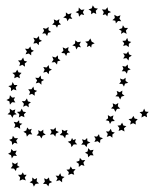

<svg xmlns="http://www.w3.org/2000/svg" viewBox="-20 -583 573 714"><path d="M533 -167 525 -159 527 -147 517 -152 506 -146 508 -158 499 -166 511 -168 516 -179 521 -168ZM492 -140 484 -131 485 -120 475 -125 464 -120 467 -132 458 -140 470 -142 476 -152 481 -142ZM450 -114 441 -106 443 -94 432 -100 421 -96 424 -107 417 -116 428 -117 434 -127 439 -116ZM407 -90 398 -83V-71L389 -78L377 -74L381 -85L374 -94H385L392 -104L396 -93ZM363 -69 353 -63 352 -51 343 -58 331 -55 336 -66 330 -76 341 -75 348 -84 351 -73ZM316 -53 305 -48 302 -36 294 -45H282L289 -54L285 -65L296 -62L304 -70L305 -58ZM267 -46H254L246 -36L243 -48L232 -56L243 -59L248 -70L252 -62L262 -66L259 -55ZM222 -69 214 -79 202 -81 211 -90 210 -101 220 -96 231 -100 228 -90 236 -84 225 -81ZM199 -92 188 -86 186 -75 178 -84 166 -82 172 -92 167 -103 179 -101 187 -109 188 -97ZM150 -82 139 -79 134 -68 128 -78 116 -79 124 -88 122 -99 132 -94 141 -101V-89ZM100 -83 88 -84 80 -75 77 -87 67 -93 78 -98 81 -109 88 -101 98 -104 94 -93ZM55 -104 44 -111 33 -107 37 -119 31 -130 43 -128 51 -136 52 -125 63 -123 54 -116ZM26 -145 20 -156 8 -158 17 -166 16 -179 26 -172 37 -176 34 -165 42 -158 31 -156ZM17 -194 15 -206 4 -211 15 -217 17 -229 25 -220 36 -221 31 -212 37 -202 25 -203ZM21 -244V-256L11 -263L23 -266L27 -278L33 -267H45L38 -258L41 -247L30 -251ZM33 -292 35 -304 26 -312 38 -314 44 -324 49 -314 60 -312 52 -303 54 -292 44 -297ZM52 -337 55 -349 47 -358 59 -359 66 -369 70 -357 81 -354 72 -347 73 -335 63 -342ZM75 -381 80 -392 73 -402 85 -401 93 -410 96 -399 106 -394 96 -388V-377L87 -384ZM104 -421 109 -432 104 -443 116 -440 125 -449 126 -437 136 -431 125 -426 124 -415 116 -423ZM137 -458 144 -468 140 -479 151 -476 161 -483 160 -471 170 -464 159 -461 155 -449 148 -459ZM174 -491 182 -500 180 -511 191 -506 201 -512 199 -500 207 -492 196 -490 192 -480 186 -490ZM215 -518 225 -525V-537L234 -530L246 -534L242 -523L249 -513L237 -514L231 -504L227 -515ZM261 -538 272 -543 273 -555 282 -546 294 -548 288 -538 293 -527 282 -530 274 -521 272 -533ZM309 -548 321 -552 325 -563 332 -553 344 -551 336 -543 338 -531 328 -536 319 -530V-542ZM359 -548 372 -547 380 -556 382 -544 393 -538 382 -534 379 -522 372 -530 362 -527 366 -538ZM405 -528 416 -522 428 -526 424 -514 431 -504 419 -505 411 -496 409 -506 398 -508 407 -516ZM437 -489 444 -479H456L448 -469L451 -457L440 -463L430 -457L432 -468L422 -474L434 -478ZM453 -442 457 -430 468 -427 459 -420V-408L449 -415L438 -412L442 -422L435 -431L447 -432ZM457 -392 460 -381 470 -376 460 -370 458 -358 450 -367 438 -365 444 -375 438 -385 450 -383ZM455 -343 456 -331 466 -325 455 -321 452 -309 445 -318H433L439 -327L435 -338L446 -335ZM447 -294V-282L457 -275L445 -272L441 -261L435 -271H423L430 -280L426 -291L438 -287ZM435 -246 434 -234 443 -227 432 -224 427 -213 421 -224 409 -225 417 -233 414 -245 425 -240ZM420 -200 418 -188 427 -179 415 -178 409 -167 404 -178 393 -180 401 -188 399 -199 410 -194ZM402 -154 399 -142 407 -133 395 -132 389 -122 385 -133 373 -136 382 -143 381 -155 391 -149ZM328 -26 323 -15 328 -5 316 -6 308 2 306 -10 296 -15 306 -20 308 -32 316 -24ZM297 12 290 22 294 34 283 30 273 38V26L263 19L275 15L277 4L285 13ZM261 46 253 56 256 67 245 63 234 68 236 57 227 48 238 47 243 36 249 46ZM220 75 211 82V95L201 87L189 91L194 80L187 70L198 71L204 61L208 72ZM174 94 163 99 160 110 152 101H140L147 92L144 80L154 84L162 77L164 88ZM125 99 112 101 106 111 101 99 90 95 100 89V77L109 84L118 79L116 91ZM76 88 64 84 53 89 55 77 47 67H59L65 58L69 67H79L72 77ZM39 53 32 44 20 43 27 33 25 21 36 27 46 21 44 32 53 38 42 42ZM24 6 21 -6 10 -11 20 -17 22 -29 30 -21 42 -23 37 -12 43 -3 31 -4ZM25 -44 24 -56 14 -63 25 -67 28 -78 35 -69H47L40 -60L45 -49L34 -52ZM50 -146 52 -158 43 -167 55 -168 61 -179 66 -168 77 -166 69 -158 71 -147 60 -152ZM66 -186 69 -197 61 -207H73L80 -217L84 -206L95 -203L86 -196L87 -184L77 -191ZM88 -230 92 -241 85 -251H97L104 -261L107 -249L118 -245L109 -239V-227L99 -234ZM113 -273 118 -284 111 -294 123 -293 131 -302 133 -290 144 -286 134 -280V-268L125 -276ZM141 -313 146 -324 141 -334 153 -332 161 -341 163 -329 173 -324 163 -319 161 -307 153 -316ZM172 -351 179 -361 174 -373 186 -369 195 -377 196 -365 205 -358 194 -355 192 -343 184 -352ZM208 -386 216 -395 213 -407 224 -402 235 -408 233 -396 241 -388 230 -386 226 -375 220 -385ZM249 -414 259 -421 260 -433 269 -426 281 -428 275 -417 281 -407 270 -409 264 -399 260 -411ZM297 -428 309 -430 316 -440 321 -428 332 -422 321 -417 319 -406 313 -413 303 -408 306 -420Z"/></svg>

Font: Santa christmas start
Style: Regular
Weight: 400
Designer: MUHAMMAD YONI
Version: Version 001.000